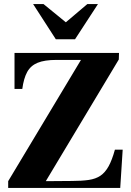

<svg xmlns="http://www.w3.org/2000/svg" viewBox="-20 -919 640 939"><path d="M20 0V-33L376 -626H256Q198 -626 164 -612Q130 -598 113 -567Q96 -536 89 -484H51V-660H562L561 -628L204 -33L331 -34Q380 -34 414 -39Q448 -44 471 -59.5Q494 -75 511 -105.5Q528 -136 542 -187H580L568 0ZM253 -727 142 -899H193L302 -810L407 -899H459L347 -727Z"/></svg>

Font: Frank Ruhl Libre ExtraBold
Style: Regular
Weight: 800
Designer: Yanek Iontef
Foundry: Fontef
Version: Version 6.003;gftools[0.9.30]